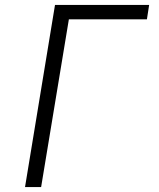

<svg xmlns="http://www.w3.org/2000/svg" viewBox="-20 -755 640 775"><path d="M81 0 202 -735H582L573 -677H258L146 0Z"/></svg>

Font: Iosevka Aile Light
Style: Italic
Weight: 300
Italic angle: -9°
Designer: Belleve Invis
Foundry: Belleve Invis
Version: Version 31.1.0; ttfautohint (v1.8.4)